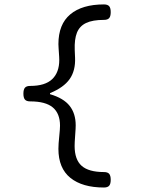

<svg xmlns="http://www.w3.org/2000/svg" viewBox="-20 -690 640 873"><path d="M483.4 -634.8Q483.4 -615.7 476.3 -607.7Q469.2 -599.6 452.6 -599.6Q400.9 -599.6 371.3 -585.4Q341.8 -571.3 329.8 -541.3Q317.9 -511.2 319.8 -462.4L321.3 -427.2Q323.7 -368.7 296.6 -330.3Q269.5 -292 207.5 -266.6V-261.7Q269 -243.7 296.6 -208.7Q324.2 -173.8 324.2 -120.1Q324.2 -109.4 323.7 -104L319.8 -44.9Q319.3 -38.6 319.3 -26.4Q319.3 35.6 351.3 64Q383.3 92.3 452.6 92.3Q469.2 92.3 476.3 100.3Q483.4 108.4 483.4 127.4Q483.4 146.5 476.3 154.5Q469.2 162.6 452.6 162.6Q354.5 162.6 300 118.7Q245.6 74.7 245.6 -13.2Q245.6 -30.3 246.6 -39.1L252 -99.1Q252.9 -112.8 252.9 -118.7Q252.9 -173.8 220.2 -201.4Q187.5 -229 117.2 -229Q100.6 -229 93.5 -237.1Q86.4 -245.1 86.4 -264.2Q86.4 -283.2 93.5 -291.3Q100.6 -299.3 117.2 -299.3Q185.1 -299.3 217.3 -330.1Q249.5 -360.8 249.5 -417.5Q249.5 -427.2 249 -432.1L246.6 -468.3Q245.6 -482.9 245.6 -489.3Q245.6 -579.6 299.6 -624.8Q353.5 -669.9 452.6 -669.9Q469.2 -669.9 476.3 -661.9Q483.4 -653.8 483.4 -634.8Z"/></svg>

Font: Courier Prime
Style: Regular
Weight: 400
Designer: Alan Dague-Greene, Quote-Unquote Apps
Foundry: Quote-Unquote Apps
Version: Version 3.018